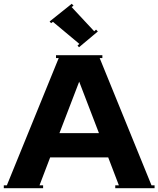

<svg xmlns="http://www.w3.org/2000/svg" viewBox="-20 -991 834 1011"><path d="M485.8 -835 495.1 -825.2 396 -742.2 388.2 -751 397.9 -759.8 258.8 -876 249 -869.1 241.2 -877.9 357.9 -971.2 367.2 -960.9 356.9 -954.1 476.1 -826.2ZM0 0V-15.1H16.1L289.1 -685.1H274.9V-700.2H519V-685.1H504.9L777.8 -15.1H793.9V0H586.9V-15.1H606L549.8 -162.1H244.1L188 -15.1H207V0ZM397 -561 293 -290H501Z"/></svg>

Font: Copperplate CC
Style: Bold
Weight: 700
Designer: indestructible type*
Foundry: Cowboy Collective
Version: Version 1.000